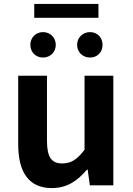

<svg xmlns="http://www.w3.org/2000/svg" viewBox="-20 -947 677 981"><path d="M245 14C322 14 376 -23 424 -80H428L439 0H559V-560H412V-182C374 -132 344 -112 298 -112C244 -112 220 -142 220 -229V-560H73V-210C73 -70 125 14 245 14ZM200 -653C237 -653 265 -681 265 -718C265 -754 237 -783 200 -783C162 -783 135 -754 135 -718C135 -681 162 -653 200 -653ZM155 -856H483V-927H155ZM440 -653C478 -653 504 -681 504 -718C504 -754 478 -783 440 -783C402 -783 374 -754 374 -718C374 -681 402 -653 440 -653Z"/></svg>

Font: Genne Gothic Bold
Style: Regular
Weight: 700
Designer: Ryoko NISHIZUKA (kana & ideographs); Paul D. Hunt (Latin, Greek & Cyrillic); Wenlong ZHANG (bopomofo); Sandoll Communica
Foundry: Adobe Systems Incorporated
Version: Version 1.004;PS 1.004;hotconv 16.6.51;makeotf.lib2.5.65220